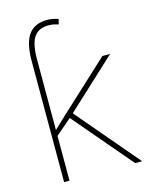

<svg xmlns="http://www.w3.org/2000/svg" viewBox="-115 -833 703 906"><g transform="rotate(-15 236.5 -380.0)"><path d="M188 -285.6 187 -284.7 110.4 -218.8V0H84V-591.3Q84 -679.2 113.3 -719.7Q142.6 -760.3 203.6 -760.3Q230 -760.3 258.3 -750.5L252 -725.1Q228.5 -733.9 203.6 -733.9Q155.3 -733.9 133.1 -701.7Q110.8 -669.4 110.4 -594.7V-247.6L172.4 -306.2L412.6 -528.3H450.2L207.5 -303.2L465.3 0H431.2Z"/></g></svg>

Font: Roboto Thin
Style: Regular
Weight: 250
Designer: Google
Version: Version 2.134; 2016